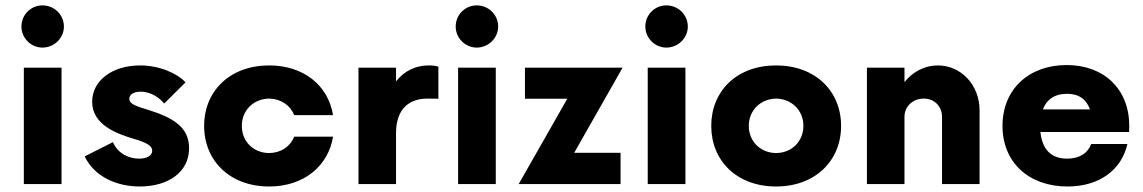

<svg xmlns="http://www.w3.org/2000/svg" viewBox="-20 -675 4190 704"><path d="M135.7 -500.5C178.7 -500.5 214.4 -535.6 214.4 -577.6C214.4 -621.1 178.7 -655.3 135.7 -655.3C93.3 -655.3 58.6 -621.1 58.6 -577.6C58.6 -535.6 93.3 -500.5 135.7 -500.5ZM67.4 0H205.6V-426.8H67.4Z M492.2 8.8C597.7 8.8 673.3 -44.4 673.3 -131.3C673.3 -209.5 614.3 -244.6 517.6 -273.9C481 -285.2 454.1 -293.5 454.1 -312.5C454.1 -326.7 467.8 -338.9 496.1 -338.9C536.6 -338.9 568.4 -312.5 582 -295.4L660.2 -373C629.9 -406.2 564.5 -435.1 494.1 -435.1C390.1 -435.1 317.9 -378.4 317.9 -301.8C317.9 -217.8 406.7 -185.1 470.2 -166C518.6 -151.9 538.1 -140.6 538.1 -122.6C538.1 -102.5 515.6 -93.3 490.2 -93.3C455.1 -93.3 413.6 -109.4 394 -153.8L290.5 -101.6C325.2 -28.8 405.3 8.8 492.2 8.8Z M966.8 8.8C1095.2 8.8 1183.6 -66.9 1201.2 -173.8H1058.6C1044.4 -137.7 1010.3 -114.3 966.8 -113.8C908.7 -114.3 866.7 -156.7 866.7 -213.4C866.7 -270 908.7 -312.5 966.8 -313.5C1010.3 -312.5 1044.4 -289.1 1058.6 -252.9H1201.2C1183.6 -360.4 1095.2 -435.1 966.8 -435.1C823.2 -435.1 728.5 -341.3 728.5 -213.4C728.5 -85.4 823.2 8.8 966.8 8.8Z M1294.4 0H1432.1V-186.5C1432.1 -276.4 1480.5 -313.5 1547.4 -313.5C1560.5 -313.5 1574.7 -313.5 1587.4 -313V-430.7C1577.6 -434.1 1564.9 -435.1 1551.8 -435.1C1505.4 -435.1 1462.9 -416 1432.1 -376.5V-426.8H1294.4Z M1728 -500.5C1771 -500.5 1806.6 -535.6 1806.6 -577.6C1806.6 -621.1 1771 -655.3 1728 -655.3C1685.5 -655.3 1650.9 -621.1 1650.9 -577.6C1650.9 -535.6 1685.5 -500.5 1728 -500.5ZM1659.7 0H1797.9V-426.8H1659.7Z M2262.7 -426.8H1904.8V-313H2060.1L1881.8 0H2255.4V-114.7H2085.4Z M2423.3 -500.5C2466.3 -500.5 2502 -535.6 2502 -577.6C2502 -621.1 2466.3 -655.3 2423.3 -655.3C2380.9 -655.3 2346.2 -621.1 2346.2 -577.6C2346.2 -535.6 2380.9 -500.5 2423.3 -500.5ZM2355 0H2493.2V-426.8H2355Z M2825.7 8.8C2969.2 8.8 3064 -85.4 3064 -213.4C3064 -341.3 2969.2 -435.1 2825.7 -435.1C2681.6 -435.1 2587.9 -341.3 2587.9 -213.4C2587.9 -85.4 2681.6 8.8 2825.7 8.8ZM2825.7 -113.8C2768.1 -114.3 2725.6 -156.7 2725.6 -213.4C2725.6 -270 2768.1 -312.5 2825.7 -313.5C2883.3 -312.5 2925.8 -270 2925.8 -213.4C2925.8 -156.7 2883.3 -114.3 2825.7 -113.8Z M3418.9 -435.1C3369.6 -435.1 3326.7 -411.6 3296.4 -374V-426.8H3158.7V0H3296.4V-246.6C3296.4 -285.2 3327.6 -313.5 3367.2 -313.5C3406.2 -313.5 3434.1 -285.2 3434.1 -246.6V0H3571.8V-270C3571.8 -364.7 3502.9 -435.1 3418.9 -435.1Z M4120.6 -214.8C4120.1 -348.1 4028.3 -436.5 3891.1 -436.5C3752.4 -436.5 3655.8 -347.7 3655.8 -213.4C3655.8 -80.6 3751 8.8 3894.5 8.8C4013.7 8.8 4093.3 -54.7 4113.8 -147H3981C3969.2 -113.8 3938.5 -93.3 3892.6 -93.3C3831.5 -93.3 3800.8 -130.4 3794.9 -190.9H4120.1ZM3892.6 -331.1C3937 -331.1 3963.4 -310.1 3976.6 -273.9H3803.7C3817.4 -309.1 3845.7 -331.1 3892.6 -331.1Z"/></svg>

Font: Now ExtraBold
Style: Regular
Weight: 800
Designer: Alfredo Marco Pradil
Foundry: Alfredo Marco Pradil
Version: Version 1.200;hotconv 1.0.109;makeotfexe 2.5.65596